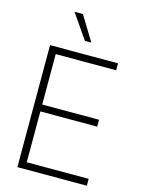

<svg xmlns="http://www.w3.org/2000/svg" viewBox="-138 -1028 814 1106"><g transform="rotate(15 268.5 -475.0)"><path d="M78.6 0V-727.5H483.9V-686H123.5V-385.3H462.4V-344.2H123.5V-41H492.7V0ZM266.1 -803.2 164.6 -949.7H214.8L304.2 -803.2Z"/></g></svg>

Font: Inter Display Extra Light
Style: Regular
Weight: 200
Designer: Rasmus Andersson
Foundry: rsms
Version: Version 4.000;git-4fc901f